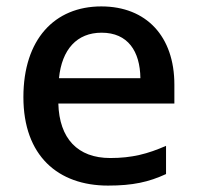

<svg xmlns="http://www.w3.org/2000/svg" viewBox="-20 -569 614 599"><path d="M296 -549C150 -549 53 -446 53 -266C53 -83 161 10 317 10C394 10 444 -1 498 -26V-114C441 -89 392 -76 324 -76C222 -76 165 -137 162 -246H524V-305C524 -455 437 -549 296 -549ZM297 -467C379 -467 417 -409 418 -325H164C173 -415 220 -467 297 -467Z"/></svg>

Font: Noto Sans Cherokee Medium
Style: Regular
Weight: 500
Designer: Monotype Design Team
Foundry: Monotype Imaging Inc.
Version: Version 2.001